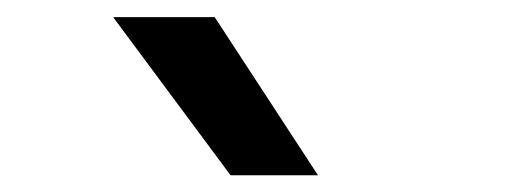

<svg xmlns="http://www.w3.org/2000/svg" viewBox="-20 -828 610 224"><path d="M249 -623.5 112 -808H230.5L351 -623.5Z"/></svg>

Font: Encode Sans SemiExpanded SemiExpanded Medium
Style: Regular
Weight: 500
Width: 6
Designer: Multiple Designers
Foundry: Impallari Type
Version: Version 3.000; ttfautohint (v1.8.3) -l 8 -r 50 -G 200 -x 14 